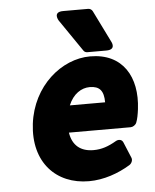

<svg xmlns="http://www.w3.org/2000/svg" viewBox="-55 -790 704 873"><g transform="rotate(-5 297.5 -353.5)"><path d="M84 -245C63 -70 167 37 316 37C384 37 451 13 505 -20C516 -27 522 -42 517 -53L487 -125C481 -140 465 -141 453 -134C417 -113 386 -102 349 -102C290 -102 253 -132 244 -191H526C536 -191 549 -199 553 -210C559 -225 563 -246 566 -270C584 -416 519 -528 370 -528C240 -528 105 -417 84 -245ZM259 -314C280 -365 318 -389 356 -389C401 -389 420 -367 420 -314ZM342 -557C346 -551 352 -548 360 -548H446C494 -548 472 -586 472 -586L400 -732C396 -739 389 -744 380 -744H266C216 -744 242 -703 242 -703Z"/></g></svg>

Font: Falling Sky
Style: BlkObl
Weight: 900
Designer: Paul D. Hunt
Foundry: Adobe Systems Incorporated
Version: Version 1.02